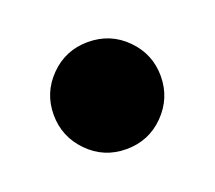

<svg xmlns="http://www.w3.org/2000/svg" viewBox="-49 -223 338 302"><g transform="rotate(-20 120.0 -72.5)"><path d="M119.6 -162.4Q157.4 -162.4 183.4 -136.1Q209.4 -109.8 209.4 -73Q209.4 -36.2 183.4 -9.7Q157.4 16.8 119.6 16.8Q82.2 16.8 56.2 -9.7Q30.2 -36.2 30.2 -73Q30.2 -109.8 56.2 -136.1Q82.2 -162.4 119.6 -162.4Z"/></g></svg>

Font: Firava
Style: Regular
Weight: 400
Designer: Carrois Corporate & Edenspiekermann AG
Foundry: Greg Finn Gibson
Version: Version 5.000